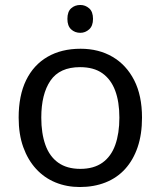

<svg xmlns="http://www.w3.org/2000/svg" viewBox="-20 -742 645 772"><path d="M303 -722Q323 -722 338.5 -708.5Q354 -695 354 -666Q354 -638 338.5 -624Q323 -610 303 -610Q281 -610 266 -624Q251 -638 251 -666Q251 -695 266 -708.5Q281 -722 303 -722ZM551 -269Q551 -202 533.5 -150.5Q516 -99 483.5 -63Q451 -27 404.5 -8.5Q358 10 301 10Q248 10 203 -8.5Q158 -27 125 -63Q92 -99 73.5 -150.5Q55 -202 55 -269Q55 -358 85 -419.5Q115 -481 171 -513.5Q227 -546 304 -546Q377 -546 432.5 -513.5Q488 -481 519.5 -419.5Q551 -358 551 -269ZM146 -269Q146 -206 162.5 -159.5Q179 -113 214 -88Q249 -63 303 -63Q357 -63 392 -88Q427 -113 443.5 -159.5Q460 -206 460 -269Q460 -333 443 -378Q426 -423 391.5 -447.5Q357 -472 302 -472Q220 -472 183 -418Q146 -364 146 -269Z"/></svg>

Font: ukorean15
Style: Book
Weight: 400
Designer: Jelle Bosma - Monotype Design Team
Foundry: Monotype Imaging Inc.
Version: Version 2.003